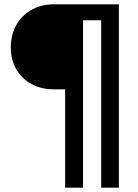

<svg xmlns="http://www.w3.org/2000/svg" viewBox="-20 -740 639 890"><path d="M282 130V-326H228Q171 -326 126 -350.5Q81 -375 55.5 -419Q30 -463 30 -520Q30 -579 55.5 -624Q81 -669 126.5 -694.5Q172 -720 231 -720H531V130H449V-646H365V130Z"/></svg>

Font: Instrument Sans SemiCondensed Medium
Style: Regular
Weight: 500
Width: 4
Designer: Rodrigo Fuenzalida
Foundry: fragTYPE
Version: Version 1.000;gftools[0.9.28]